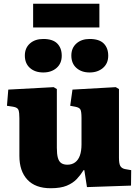

<svg xmlns="http://www.w3.org/2000/svg" viewBox="-20 -986 740 1020"><path d="M249 14Q168 14 125.5 -31.5Q83 -77 83 -158V-358Q83 -387 78.5 -401Q74 -415 50 -419L17 -424L24 -510L265 -523L282 -513V-201Q282 -167 287.5 -147.5Q293 -128 305.5 -119.5Q318 -111 338 -111Q362 -111 379 -123.5Q396 -136 404.5 -160Q413 -184 413 -219V-359Q413 -394 407 -404.5Q401 -415 380 -419L353 -424L365 -510L595 -523L612 -513V-148Q612 -117 619 -104.5Q626 -92 643 -88L677 -82L676 0L442 8L428 -82H424Q408 -56 387.5 -34.5Q367 -13 334.5 0.5Q302 14 249 14ZM456 -601Q413 -601 386 -625Q359 -649 359 -691Q359 -731 386 -755Q413 -779 456 -779Q507 -779 531 -755Q555 -731 555 -690Q555 -649 527 -625Q499 -601 456 -601ZM210 -601Q166 -601 139 -625Q112 -649 112 -691Q112 -731 139 -755Q166 -779 210 -779Q260 -779 284 -755Q308 -731 308 -690Q308 -649 280.5 -625Q253 -601 210 -601ZM156 -840V-966H508V-840Z"/></svg>

Font: Literata 18pt ExtraBold
Style: Regular
Weight: 800
Designer: Latin by Veronika Burian and Jose Scaglione. Greek by Irene Vlachou. Cyrillic by Vera Evstafieva.
Foundry: TypeTogether
Version: Version 3.103;gftools[0.9.29]